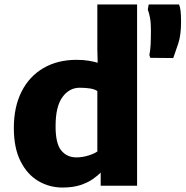

<svg xmlns="http://www.w3.org/2000/svg" viewBox="-20 -832 831 860"><path d="M260 8Q201 8 151.5 -21.2Q102 -50.5 72 -109.8Q42 -169 42 -259Q42 -353.5 76.8 -422Q111.5 -490.5 174.8 -527.2Q238 -564 323 -564Q353.5 -564 377.2 -560Q401 -556 417.5 -551L416 -610V-812H594V0H431V-59Q418.5 -46 396.2 -30.2Q374 -14.5 340.5 -3.2Q307 8 260 8ZM229 -268Q228.5 -190 254 -158.5Q279.5 -127 322 -127Q348.5 -127 375.2 -135.2Q402 -143.5 416 -153.5V-424Q404.5 -432.5 383.2 -435.8Q362 -439 337 -439Q290 -439 259.5 -396.8Q229 -354.5 229 -268ZM756 -572 653 -573 649 -586Q653 -603.5 654.5 -629Q656 -654.5 656 -697Q656 -731 651.8 -753Q647.5 -775 642 -789L646 -812H782Q786.5 -801.5 788.8 -783.5Q791 -765.5 791 -734Q791 -675.5 778.5 -637.2Q766 -599 756 -572Z"/></svg>

Font: Merriweather Sans ExtraBold
Style: Regular
Weight: 800
Designer: Eben Sorkin
Foundry: Eben Sorkin
Version: Version 2.001; ttfautohint (v1.8.3)